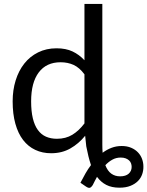

<svg xmlns="http://www.w3.org/2000/svg" viewBox="-20 -756 734 956"><path d="M578 122Q606 122 620.8 108.8Q635.5 95.5 635.5 75Q635.5 66 632.5 57.5Q629.5 49 622.8 42.8Q616 36.5 605.8 32.5Q595.5 28.5 581 28.5Q558.5 28.5 539.8 38.8Q521 49 504.5 66.5Q515.5 95 534 108.5Q552.5 122 578 122ZM400.5 -386Q375.5 -419.5 346.5 -432.8Q317.5 -446 281.5 -446Q211 -446 173 -395.5Q135 -345 135 -251.5Q135 -202 143.5 -166.8Q152 -131.5 168.5 -108.8Q185 -86 209 -75.5Q233 -65 263.5 -65Q307.5 -65 340.2 -85Q373 -105 400.5 -141.5ZM489.5 -36.5Q489.5 -14 491 4.5Q512.5 -11.5 535.8 -20.2Q559 -29 586 -29Q613 -29 633.2 -20.2Q653.5 -11.5 667 2.8Q680.5 17 687.2 35.2Q694 53.5 694 73Q694.5 92.5 688 111.5Q681.5 130.5 667 145.2Q652.5 160 629.8 169.2Q607 178.5 575 178.5Q536 178.5 509 164.5Q482 150.5 463 124.5Q457.5 134.5 452.2 144.8Q447 155 441.5 166Q434.5 177 427.2 179Q420 181 407.5 172.5L380.5 154Q393 129.5 405.8 107.2Q418.5 85 433 66Q426 45 420.2 21.8Q414.5 -1.5 409.5 -27.5L404 -80Q372 -40.5 330.2 -16.8Q288.5 7 234.5 7Q191 7 155.5 -9.8Q120 -26.5 95 -59Q70 -91.5 56.5 -140Q43 -188.5 43 -251.5Q43 -307.5 58 -355.8Q73 -404 101 -439.5Q129 -475 169.8 -495.2Q210.5 -515.5 261.5 -515.5Q308 -515.5 341.2 -499.8Q374.5 -484 400.5 -456V-736.5H489.5Z"/></svg>

Font: Lato 2
Style: Regular
Weight: 400
Designer: Lukasz Dziedzic with Adam Twardoch and Botio Nikoltchev
Foundry: tyPoland Lukasz Dziedzic
Version: Version 2.015; 2015-08-06; http://www.latofonts.com/